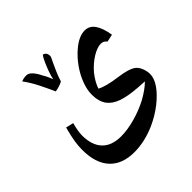

<svg xmlns="http://www.w3.org/2000/svg" viewBox="-180 -719 989 989"><g transform="rotate(-45 315.0 -224.5)"><path d="M250 120Q162 120 115 69Q68 18 68 -79Q68 -106 73 -138.5Q78 -171 91 -219L133 -209Q120 -162 120 -132Q120 -61 155.5 -23.5Q191 14 259 14Q306 14 362 -1.5Q418 -17 467 -43Q490 -56 510 -70Q530 -84 546 -100Q534 -101 522 -101.5Q510 -102 498 -103Q429 -108 388 -122.5Q347 -137 326 -165Q304 -196 304 -245Q304 -280 319 -320Q334 -360 360.5 -397.5Q387 -435 420 -463Q469 -505 512 -505Q546 -505 566.5 -475.5Q587 -446 596 -390L555 -381Q542 -398 523 -398Q496 -398 460 -376Q424 -354 393 -318Q364 -282 350 -243Q368 -233 397 -225.5Q426 -218 465 -213Q533 -204 560 -184Q575 -172 583.5 -150.5Q592 -129 592 -107Q592 -76 567.5 -41Q543 -6 500.5 27.5Q458 61 405 85Q326 120 250 120ZM185 -388Q166 -430 146 -470Q126 -510 99 -547L115 -552Q127 -554 135 -554Q152 -554 167 -537.5Q182 -521 195 -494Q203 -481 209 -468Q215 -455 220 -442Q224 -463 233.5 -489Q243 -515 253.5 -537.5Q264 -560 271 -569Q280 -568 287 -560.5Q294 -553 294 -537Q294 -531 279 -502Q268 -479 258 -455.5Q248 -432 240 -406Q220 -394 185 -388Z"/></g></svg>

Font: Noto Naskh Arabic UI Semi
Style: Bold
Weight: 700
Designer: Monotype Design Team, David Williams, Mohamad Dakak and Nizar Qandah
Foundry: Monotype Imaging Inc.
Version: Version 2.014; ttfautohint (v1.8.4.7-5d5b)